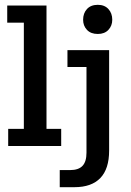

<svg xmlns="http://www.w3.org/2000/svg" viewBox="-20 -606 544 797"><path d="M14 0V-71H79V-512H10V-583H173V-71H234V0ZM228 171V100H271Q306 100 322.5 82.5Q339 65 339 28V-328H260V-398H433V19Q433 95 396.5 133Q360 171 289 171ZM386 -465Q357 -465 341 -482Q325 -499 325 -524Q325 -551 341 -568.5Q357 -586 386 -586Q414 -586 430 -568.5Q446 -551 446 -524Q446 -499 430 -482Q414 -465 386 -465Z"/></svg>

Font: Rokkitt SemiBold Medium
Style: Regular
Weight: 500
Version: Version 3.103